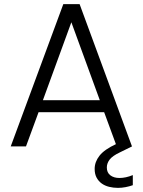

<svg xmlns="http://www.w3.org/2000/svg" viewBox="-20 -710 692 931"><path d="M366 -690 620 0 561 29Q525 46 511.5 64Q498 82 498 102Q498 127 515 140Q532 153 559 153Q590 153 624 139V188Q607 194 588.5 197.5Q570 201 552 201Q530 201 509.5 196Q489 191 473.5 180Q458 169 448.5 151.5Q439 134 439 109Q439 75 462.5 45Q486 15 542 -11L485 -166H167L106 0H32L287 -690ZM326 -602 188 -224H464Z"/></svg>

Font: SVN-Poppins Light
Style: Regular
Weight: 300
Designer: Ninad Kale (Devanagari), Jonny Pinhorn (Latin)
Foundry: Indian Type Foundry
Version: Version 3.002 2017; ttfautohint (v1.8.3)